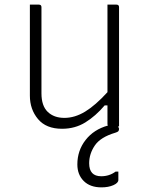

<svg xmlns="http://www.w3.org/2000/svg" viewBox="-20 -546 640 829"><path d="M148 -526Q159 -526 159 -515V-143Q159 -89 186 -63Q213 -37 258 -37Q303 -37 347.5 -64Q392 -91 444 -148V-526H483Q494 -526 494 -515V0H489Q494 6 494 10Q494 17 491 20.5Q488 24 478 27Q414 46 389.5 82Q365 118 365 159Q365 215 417 215Q452 215 479 195H491V231Q491 244 469.5 253.5Q448 263 418 263Q369 263 341.5 235.5Q314 208 314 164Q314 104 349.5 58.5Q385 13 446 -4Q444 -6 444 -11V-91H432Q393 -45 348.5 -17.5Q304 10 248 10Q179 10 144 -32Q109 -74 109 -133V-526Z"/></svg>

Font: Recursive Sn Lnr St Lt
Style: Regular
Weight: 300
Version: Version 1.079;hotconv 1.0.112;makeotfexe 2.5.65598; ttfautoh